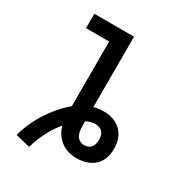

<svg xmlns="http://www.w3.org/2000/svg" viewBox="-192 -857 984 1064"><g transform="rotate(30 300.0 -325.5)"><path d="M155 84 62 62Q73 20 91 -20.5Q109 -61 132.5 -97.5Q156 -134 184.5 -167.5Q213 -201 247 -229V-643H99V-735H353V-285Q369 -289 384.5 -291Q400 -293 416 -293Q436 -293 456 -289Q476 -285 494 -276Q512 -267 526.5 -253Q541 -239 550.5 -221Q560 -203 564 -183Q568 -163 568 -142Q568 -122 564 -101.5Q560 -81 550.5 -63Q541 -45 526 -31Q511 -17 492 -8.5Q473 0 453 4Q433 8 412 8Q386 8 360 0.5Q334 -7 313 -23Q292 -39 277 -61.5Q262 -84 255 -110Q220 -67 195 -18Q170 31 155 84ZM412 -76Q425 -76 437 -80.5Q449 -85 457 -95Q465 -105 468 -117.5Q471 -130 471 -143Q471 -155 468 -168Q465 -181 456.5 -191Q448 -201 435.5 -205Q423 -209 410 -209Q395 -209 381 -205Q367 -201 353 -194Q353 -190 353 -186Q353 -182 353 -177V-176Q353 -173 353 -170Q353 -167 353 -163Q353 -149 355 -133.5Q357 -118 364 -105Q371 -92 384 -84Q397 -76 412 -76Z"/></g></svg>

Font: Iosevka Curly Slab SmBdEx
Style: Regular
Weight: 600
Width: 7
Monospace: yes
Designer: Belleve Invis
Foundry: Belleve Invis
Version: Version 11.1.0; ttfautohint (v1.8.3)